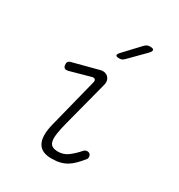

<svg xmlns="http://www.w3.org/2000/svg" viewBox="-186 -909 972 1043"><g transform="rotate(30 300.0 -387.5)"><path d="M131 -448Q119 -445 111 -449Q103 -453 101 -466Q99 -479 103.5 -486.5Q108 -494 121 -497L277 -538Q294 -543 307 -540Q320 -537 328.5 -528.5Q337 -520 340 -507.5Q343 -495 339 -480L265 -196Q254 -154 249.5 -124Q245 -94 248.5 -75.5Q252 -57 265 -48.5Q278 -40 303 -40Q337 -40 364.5 -60.5Q392 -81 419 -112Q427 -121 437 -122Q447 -123 454 -118Q462 -113 463.5 -101Q465 -89 457 -81Q439 -59 422 -42Q405 -25 386.5 -13.5Q368 -2 345 4Q322 10 290 10Q259 10 238 0.5Q217 -9 205.5 -29.5Q194 -50 193.5 -81Q193 -112 204 -155L282 -464Q285 -476 278.5 -481.5Q272 -487 261 -484ZM369 -659Q361 -651 354 -648Q347 -645 338 -645Q319 -645 316.5 -652Q314 -659 328 -674L417 -769Q425 -777 432.5 -781Q440 -785 451 -785Q471 -785 474 -777Q477 -769 462 -753Z"/></g></svg>

Font: Maple Mono Thin
Style: Italic
Weight: 250
Italic angle: -10°
Monospace: yes
Designer: subframe7536
Version: Version 7.000